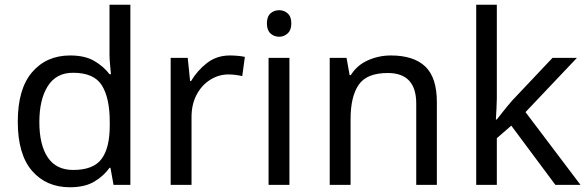

<svg xmlns="http://www.w3.org/2000/svg" viewBox="-20 -780 2478 810"><path d="M275 10Q175 10 115 -59.5Q55 -129 55 -267Q55 -405 115.5 -475.5Q176 -546 276 -546Q338 -546 377.5 -523Q417 -500 442 -467H448Q447 -480 444.5 -505.5Q442 -531 442 -546V-760H530V0H459L446 -72H442Q418 -38 378 -14Q338 10 275 10ZM289 -63Q374 -63 408.5 -109.5Q443 -156 443 -250V-266Q443 -366 410 -419.5Q377 -473 288 -473Q217 -473 181.5 -416.5Q146 -360 146 -265Q146 -169 181.5 -116Q217 -63 289 -63Z M950 -546Q965 -546 982.5 -544.5Q1000 -543 1013 -540L1002 -459Q989 -462 973.5 -464Q958 -466 944 -466Q903 -466 867 -443.5Q831 -421 809.5 -380.5Q788 -340 788 -286V0H700V-536H772L782 -438H786Q812 -482 853 -514Q894 -546 950 -546Z M1158 -737Q1178 -737 1193.5 -723.5Q1209 -710 1209 -681Q1209 -653 1193.5 -639Q1178 -625 1158 -625Q1136 -625 1121 -639Q1106 -653 1106 -681Q1106 -710 1121 -723.5Q1136 -737 1158 -737ZM1201 -536V0H1113V-536Z M1629 -546Q1725 -546 1774 -499.5Q1823 -453 1823 -349V0H1736V-343Q1736 -472 1616 -472Q1527 -472 1493 -422Q1459 -372 1459 -278V0H1371V-536H1442L1455 -463H1460Q1486 -505 1532 -525.5Q1578 -546 1629 -546Z M2076 -363Q2076 -347 2074.5 -321Q2073 -295 2072 -276H2076Q2082 -284 2094 -299Q2106 -314 2118.5 -329.5Q2131 -345 2140 -355L2311 -536H2414L2197 -307L2429 0H2323L2137 -250L2076 -197V0H1989V-760H2076Z"/></svg>

Font: Noto Sans Symbols 2
Style: Regular
Weight: 400
Designer: Monotype Design Team
Foundry: Monotype Imaging Inc.
Version: Version 2.008; ttfautohint (v1.8.4.7-5d5b)